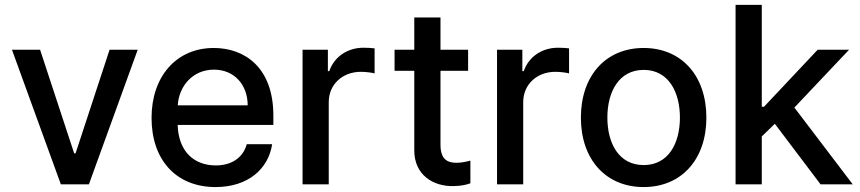

<svg xmlns="http://www.w3.org/2000/svg" viewBox="-20 -747 3486 778"><path d="M538 -545.5H424L286.2 -125.7H280.5L142.4 -545.5H28.4L226.6 0H340.2Z M853.7 11C984.7 11 1067.8 -62.5 1082.7 -162.6H979.8C965.2 -108.7 919 -76.7 854.8 -76.7C763.8 -76.7 703.1 -135.3 699.9 -240.8H1087.7V-278.4C1087.7 -475.5 969.8 -552.6 846.2 -552.6C694.2 -552.6 594.1 -436.8 594.1 -269.2C594.1 -99.8 692.8 11 853.7 11ZM700.3 -320.3C704.9 -397.7 760.7 -464.8 846.9 -464.8C929.3 -464.8 983.3 -403.8 983.7 -320.3Z M1206 0H1312.1V-333.1C1312.1 -404.5 1367.2 -456 1442.5 -456C1464.5 -456 1489.3 -452.1 1497.9 -449.6V-551.1C1487.2 -552.6 1466.3 -553.6 1452.8 -553.6C1388.8 -553.6 1334.2 -517.4 1314.3 -458.8H1308.6V-545.5H1206Z M1876.8 -545.5H1764.9V-676.1H1658.7V-545.5H1578.8V-460.2H1658.7V-138.1C1658.4 -39.1 1734 8.9 1817.8 7.1C1851.6 6.7 1873.2 0.4 1886 -4.3V-96.2C1866.8 -90.9 1847.3 -87.4 1830.3 -87.4C1795.8 -87.4 1764.9 -98.7 1764.9 -160.2V-460.2H1876.8Z M1994 0H2100.1V-333.1C2100.1 -404.5 2155.2 -456 2230.5 -456C2252.5 -456 2277.3 -452.1 2285.9 -449.6V-551.1C2275.2 -552.6 2254.3 -553.6 2240.8 -553.6C2176.8 -553.6 2122.2 -517.4 2102.3 -458.8H2096.6V-545.5H1994Z M2588.1 11C2741.8 11 2842.3 -101.6 2842.3 -270.2C2842.3 -440 2741.8 -552.6 2588.1 -552.6C2434.3 -552.6 2333.8 -440 2333.8 -270.2C2333.8 -101.6 2434.3 11 2588.1 11ZM2441.1 -270.6C2441.1 -375 2487.9 -463.8 2588.4 -463.8C2688.2 -463.8 2735.1 -375 2735.1 -270.6C2735.1 -165.8 2688.2 -78.1 2588.4 -78.1C2487.9 -78.1 2441.1 -165.8 2441.1 -270.6Z M2960.6 0H3066.8V-194.2L3119.7 -245.4L3305 0H3435.4L3198.9 -311.1L3420.5 -545.5H3293.3L3076 -314.6H3066.8V-727.3H2960.6Z"/></svg>

Font: Margiela Sans Medium
Style: Regular
Weight: 500
Designer: Stefan Endress, Andreas Faust
Version: Version 1.100;FEAKit 1.0